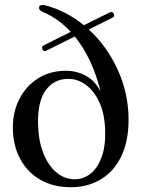

<svg xmlns="http://www.w3.org/2000/svg" viewBox="-20 -753 576 784"><path d="M505 -264.5Q505 -176.5 475.2 -114.8Q445.5 -53 392 -20.8Q338.5 11.5 268.5 11.5Q197 11.5 143.8 -19.5Q90.5 -50.5 61.5 -105.8Q32.5 -161 32.5 -233Q32.5 -297.5 59.8 -350Q87 -402.5 135.8 -433.2Q184.5 -464 249 -464Q293 -464 330.8 -443.5Q368.5 -423 391 -379Q356.5 -516.5 285.5 -604L170 -546.5Q158.5 -541 153.5 -551.5Q147.5 -563 159.5 -568.5L269 -623Q218 -678 153.5 -705Q137.5 -712.5 139.5 -723Q141.5 -735.5 162 -732Q206 -721 246.5 -700Q287 -679 322.5 -650L427 -702Q439.5 -707.5 444.5 -697Q450 -685.5 437.5 -680L342.5 -632.5Q417 -564.5 461 -467.5Q505 -370.5 505 -264.5ZM135.5 -244Q137 -178.5 156.8 -128Q176.5 -77.5 210.2 -49Q244 -20.5 287.5 -21Q320.5 -21.5 348.8 -43.2Q377 -65 394 -108.8Q411 -152.5 409.5 -219.5Q407.5 -288 385.8 -335.2Q364 -382.5 330.5 -406.8Q297 -431 259 -431Q200 -431 166.2 -383.8Q132.5 -336.5 135.5 -244Z"/></svg>

Font: Fraunces 72pt S000
Style: Regular
Weight: 400
Version: Version 1.000; ttfautohint (v1.8.3)